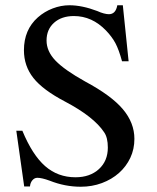

<svg xmlns="http://www.w3.org/2000/svg" viewBox="-20 -696 596 730"><path d="M469 -463H444Q432 -507 419 -531.5Q406 -556 383 -580Q330 -635 261 -635Q214 -635 185.5 -609.5Q157 -584 157 -542Q157 -501 191 -465.5Q225 -430 304 -386Q403 -333 447 -281Q491 -229 491 -168Q491 -129 475.5 -96Q460 -63 432.5 -38.5Q405 -14 367.5 0Q330 14 287 14Q227 14 169 -9Q139 -20 122 -20Q111 -20 103 -10.5Q95 -1 94 13H72L42 -199H65Q103 -107 151.5 -64.5Q200 -22 267 -22Q322 -22 356 -53Q390 -84 390 -135Q390 -173 376 -193Q337 -252 227 -310Q143 -354 107 -399.5Q71 -445 71 -505Q71 -583 124 -630Q149 -652 180.5 -664Q212 -676 244 -676Q292 -676 350 -654Q363 -648 374.5 -645Q386 -642 394 -642Q420 -642 426 -676H447Z"/></svg>

Font: Klingon pIqaD Mandel
Style: Regular
Weight: 400
Width: 0
Designer: Mike Neff (qa'vaj)
Foundry: Mike Neff and Michael Everson
Version: Version 2.003